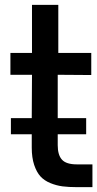

<svg xmlns="http://www.w3.org/2000/svg" viewBox="-20 -770 401 791"><path d="M296.9 -92.8H360.8V1H296.9Q263.2 1 238 -2.2Q212.9 -5.4 187.7 -15.6Q162.6 -25.9 146.7 -43.2Q130.9 -60.5 120.8 -90.6Q110.8 -120.6 110.8 -162.1V-216.8H24.9V-283.2H110.8L111.8 -461.9H22.9V-551.8H111.8V-750H220.2V-551.8H356V-460.9L217.8 -461.9V-283.2H335V-216.8H217.8V-171.9Q217.8 -131.3 235.4 -112.1Q252.9 -92.8 296.9 -92.8Z"/></svg>

Font: Oakes Grotesk Medium
Style: Regular
Weight: 500
Designer: Samuel Oakes
Foundry: Samuel Oakes
Version: Version 1.000;PS 001.000;hotconv 1.0.88;makeotf.lib2.5.64775